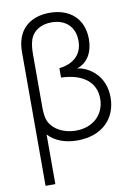

<svg xmlns="http://www.w3.org/2000/svg" viewBox="-104 -799 762 1103"><g transform="rotate(-10 277.5 -247.5)"><path d="M127 240V-49.5C163.5 -10 220.5 15 295.5 15C443 15 526 -74.5 526 -196C526 -322.5 435.5 -383.5 366 -393C429.5 -413 461.5 -473 461.5 -547.5C461.5 -666 382.5 -735 265 -735C171 -735 107.5 -691.5 83 -622.5C74.5 -599.5 70 -571 70 -540V240ZM298.5 -42C223.5 -42 155.5 -79.5 138 -138C132.5 -156 130 -181.5 130 -207.5V-516.5C130 -542.5 132 -573.5 140.5 -599.5C159.5 -655 210 -679 266 -679C348.5 -679 401 -629 401 -548C401 -460 339 -420.5 265.5 -411.5V-357C389 -353.5 466 -297.5 466 -199C466 -105.5 396.5 -42 298.5 -42Z"/></g></svg>

Font: Hauora Light
Style: Regular
Weight: 300
Designer: Wayne Shih
Foundry: WCYS
Version: Version 1.001;hotconv 1.0.109;makeotfexe 2.5.65596